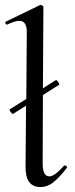

<svg xmlns="http://www.w3.org/2000/svg" viewBox="-20 -745 304 774"><path d="M241 -78Q245 -78 248.5 -74.5Q252 -71 250 -69Q219 -29 195 -10Q171 9 143 9Q81 9 83 -76L85 -319L33 -286H32Q28 -286 22.5 -294Q17 -302 19 -304L86 -346L88 -610Q90 -661 58 -661Q41 -661 9 -646H8Q4 -646 2 -651Q0 -656 4 -658L142 -725H144Q148 -725 151.5 -722Q155 -719 155 -717L153 -389L205 -422Q208 -424 214.5 -414.5Q221 -405 218 -403L153 -362L152 -89Q151 -34 179 -34Q200 -34 238 -77Q239 -78 241 -78Z"/></svg>

Font: Cormorant Upright Medium
Style: Regular
Weight: 500
Designer: Christian Thalmann (Catharsis Fonts)
Foundry: Catharsis Fonts
Version: Version 3.302